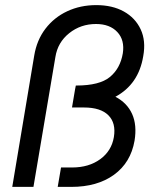

<svg xmlns="http://www.w3.org/2000/svg" viewBox="-20 -732 604 752"><path d="M28 0 114 -514Q124 -575 158 -619.5Q192 -664 243.5 -688Q295 -712 357 -712Q420 -712 465 -687Q510 -662 531 -617Q552 -572 541 -512Q523 -402 432 -353Q478 -329 497.5 -285.5Q517 -242 507 -181Q492 -95 426.5 -47.5Q361 0 259 0H206L219 -76H262Q328 -76 372.5 -108.5Q417 -141 426 -195Q435 -250 404.5 -280.5Q374 -311 309 -311H262L274 -382L277 -397H279Q370 -397 410.5 -430.5Q451 -464 461 -523Q469 -575 439.5 -606.5Q410 -638 356 -638Q296 -638 251 -602Q206 -566 197 -509L111 0Z"/></svg>

Font: Figtree
Style: Italic
Weight: 400
Italic angle: -9.5°
Foundry: Erik Kennedy
Version: Version 2.001; ttfautohint (v1.8.4.7-5d5b);gftools[0.9.27]